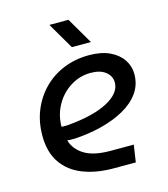

<svg xmlns="http://www.w3.org/2000/svg" viewBox="-106 -783 757 866"><g transform="rotate(-15 272.5 -350.0)"><path d="M317 0Q237 0 175.5 -24Q114 -48 79.5 -98Q45 -148 45 -225Q45 -289 67 -343Q89 -397 129 -437.5Q169 -478 223.5 -500Q278 -522 341 -522Q399 -522 438 -503.5Q477 -485 497.5 -454.5Q518 -424 518 -387Q518 -337 490.5 -299Q463 -261 416 -235Q369 -209 309.5 -194Q250 -179 185 -175Q174 -175 165 -175Q156 -175 148 -176Q161 -132 203.5 -106Q246 -80 323 -80H433L421 0ZM139 -242Q146 -242 153.5 -241.5Q161 -241 169 -242Q229 -247 276 -258.5Q323 -270 356 -287.5Q389 -305 406 -326.5Q423 -348 423 -373Q423 -403 398 -423Q373 -443 328 -443Q277 -443 233.5 -415.5Q190 -388 165 -343Q140 -298 139 -246Q139 -245 139 -244.5Q139 -244 139 -242ZM277 -577 205 -700H294L366 -577Z"/></g></svg>

Font: MuseoModerno
Style: Italic
Weight: 400
Italic angle: -9°
Designer: Pablo Cosgaya, Héctor Gatti, Marcela Romero, and the Authors of The MuseoModerno Project.
Foundry: Omnibus-Type Team
Version: Version 1.003